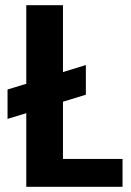

<svg xmlns="http://www.w3.org/2000/svg" viewBox="-20 -718 503 738"><path d="M451 -107V0H81V-283L9 -261V-374L81 -396V-698H222V-441L310 -468V-354L222 -327V-107Z"/></svg>

Font: MSTAGE SemiBold
Style: Regular
Weight: 600
Designer: Ninad Kale (Devanagari), Jonny Pinhorn (Latin)
Foundry: Indian Type Foundry
Version: 4.004